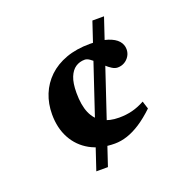

<svg xmlns="http://www.w3.org/2000/svg" viewBox="-123 -799 899 916"><g transform="rotate(-20 327.0 -341.0)"><path d="M213 0 441.5 -682.5H500.5L272 0ZM391.5 -582Q447 -582 481.2 -570.8Q515.5 -559.5 531.8 -540.8Q548 -522 548 -498.5Q548 -479 538.2 -463.5Q528.5 -448 513 -439.2Q497.5 -430.5 479 -430.5Q465.5 -430.5 451 -439.5Q436.5 -448.5 422.2 -461.8Q408 -475 394 -488.2Q380 -501.5 367 -510.5Q354 -519.5 342.5 -519.5Q316.5 -519.5 296.2 -506Q276 -492.5 264 -463Q252 -433.5 252 -384Q252 -321.5 269.2 -281.5Q286.5 -241.5 320.2 -222.5Q354 -203.5 403.5 -203.5Q440 -203.5 471.2 -211.5Q502.5 -219.5 534.5 -237L547 -197.5Q508.5 -161 473.5 -138.2Q438.5 -115.5 406 -104.8Q373.5 -94 342 -94Q269.5 -94 217 -123.2Q164.5 -152.5 136 -205Q107.5 -257.5 107.5 -327Q107.5 -381.5 126.2 -427.8Q145 -474 181.2 -508.8Q217.5 -543.5 270.5 -562.8Q323.5 -582 391.5 -582Z"/></g></svg>

Font: Newsreader
Style: Bold
Weight: 700
Designer: Hugues Gentile
Foundry: Production Type
Version: Version 1.003